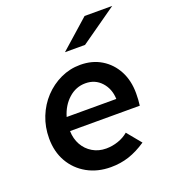

<svg xmlns="http://www.w3.org/2000/svg" viewBox="-134 -825 831 934"><g transform="rotate(-20 281.0 -357.5)"><path d="M281 10Q212 10 158.5 -20Q105 -50 75 -102.5Q45 -155 45 -224Q45 -283 65.5 -334.5Q86 -386 122.5 -425Q159 -464 207 -486.5Q255 -509 309 -509Q371 -509 418 -480.5Q465 -452 491.5 -402Q518 -352 518 -286Q518 -269 517 -253.5Q516 -238 514 -223H153Q154 -183 171.5 -151.5Q189 -120 220 -101.5Q251 -83 290 -83Q322 -83 352.5 -93.5Q383 -104 405 -123L465 -50Q419 -19 375 -4.5Q331 10 281 10ZM161 -293H418Q416 -346 384 -381Q352 -416 302 -416Q253 -416 215 -382Q177 -348 161 -293ZM261 -592 411 -725H554L365 -592Z"/></g></svg>

Font: Red Hat Text Medium
Style: Italic
Weight: 500
Italic angle: -12°
Designer: Pentagram, MCKL
Foundry: Pentagram, MCKL
Version: Version 1.023; ttfautohint (v1.8.3)